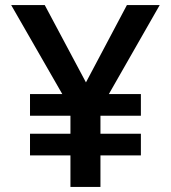

<svg xmlns="http://www.w3.org/2000/svg" viewBox="-20 -735 672 755"><path d="M375 0H257V-124H98V-209H257V-280H98V-365H225L24 -715H156L318 -411L479 -715H608L408 -365H534V-280H375V-209H534V-124H375Z"/></svg>

Font: Wix Madefor Text SemiBold
Style: Regular
Weight: 600
Designer: Dalton Maag Ltd
Foundry: Dalton Maag Ltd
Version: Version 3.100